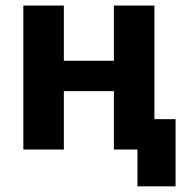

<svg xmlns="http://www.w3.org/2000/svg" viewBox="-20 -535 655 687"><path d="M471.9 131.8H608.2V-108.6H532.5V-515.1H387.5V-317.6H208.5V-515.1H63.5V0H208.5V-209H387.5V0H471.9Z"/></svg>

Font: Roboto Flex
Style: Regular
Weight: 400
Designer: Berlow after Robertson
Foundry: Google
Version: Version 3.200;gftools[0.9.32]